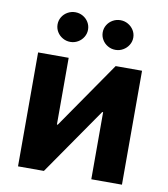

<svg xmlns="http://www.w3.org/2000/svg" viewBox="-85 -834 792 906"><g transform="rotate(10 311.5 -381.5)"><path d="M413.6 0V-321.3H409.2L186.5 0H62.5V-545.9H209V-226.1H212.9L434.1 -545.9H560.5V0ZM346.2 -692.4Q346.2 -711.6 356 -727.8Q365.9 -744 382.7 -753.6Q399.6 -763.2 419.3 -763.2Q439 -763.2 455.8 -753.6Q472.7 -744 482.7 -727.8Q492.7 -711.6 492.7 -692.4Q492.7 -673.3 482.7 -657Q472.7 -640.6 455.9 -630.9Q439.1 -621.1 419.3 -621.1Q399.4 -621.1 382.6 -630.9Q365.7 -640.6 356 -657Q346.2 -673.3 346.2 -692.4ZM129.9 -692.4Q129.9 -711.6 139.7 -727.8Q149.5 -744 166.4 -753.6Q183.3 -763.2 203 -763.2Q222.7 -763.2 239.5 -753.7Q256.3 -744.1 266.1 -727.9Q275.9 -711.6 275.9 -692.4Q275.9 -673.3 266.1 -657Q256.3 -640.6 239.6 -630.9Q222.8 -621.1 203 -621.1Q183.1 -621.1 166.3 -630.9Q149.4 -640.6 139.6 -657Q129.9 -673.3 129.9 -692.4Z"/></g></svg>

Font: Inter RS Variable
Style: Regular
Weight: 400
Designer: Rasmus Andersson (customised by Maria Ramos and Noel Pretorius)
Foundry: rsms
Version: Version 3.001;Glyphs 3.2.3 (3260)